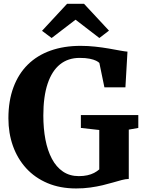

<svg xmlns="http://www.w3.org/2000/svg" viewBox="-20 -998 770 1028"><path d="M387.5 11Q302 11 234.5 -17.5Q167 -46 120.2 -97.2Q73.5 -148.5 49.2 -216.8Q25 -285 25 -364.5Q25 -458 52 -530.5Q79 -603 129 -652.2Q179 -701.5 250.5 -727Q322 -752.5 411.5 -752.5Q451.5 -752.5 490.2 -748.2Q529 -744 563.2 -738Q597.5 -732 623.2 -727.2Q649 -722.5 662.5 -721.5L651.5 -530.5H539L512 -661Q507 -666.5 494.5 -672.8Q482 -679 460.5 -683.5Q439 -688 406.5 -688Q344.5 -688 301.2 -653.2Q258 -618.5 235 -549.8Q212 -481 212 -379.5Q212 -310 223.2 -251Q234.5 -192 257.8 -148Q281 -104 317 -79.5Q353 -55 402 -55Q427 -55 447.5 -59.5Q468 -64 483.8 -72.2Q499.5 -80.5 511.5 -91V-302L413 -313V-382H720.5V-313L669.5 -304V-40Q652.5 -39.5 631.5 -34Q610.5 -28.5 585.2 -21Q560 -13.5 529.5 -6.2Q499 1 463.5 6Q428 11 387.5 11ZM256.5 -794.5 205 -833 339 -977.5H430L563.5 -834L512 -794.5L384.5 -892.5Z"/></svg>

Font: Merriweather 20pt ExtraBold
Style: Regular
Weight: 800
Version: Version 2.100